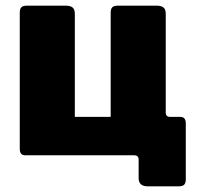

<svg xmlns="http://www.w3.org/2000/svg" viewBox="-20 -550 698 680"><path d="M69 0Q50 0 50 -23V-505Q50 -518 55.5 -524Q61 -530 76 -530H212Q229 -530 237 -523.5Q245 -517 245 -501V-136H372V-505Q372 -518 377.5 -524Q383 -530 398 -530H534Q551 -530 559 -523.5Q567 -517 567 -501V-20Q567 0 549 0ZM504 110Q471 110 471 81V15Q471 0 455 0H407V-136H567V-151Q567 -136 583 -136H619Q638 -136 638 -113V85Q638 98 632.5 104Q627 110 611 110Z"/></svg>

Font: Libre Franklin Black
Style: Regular
Weight: 900
Designer: Pablo Impallari, Rodrigo Fuenzalida, Nhung Nguyen
Foundry: Impallari Type
Version: Version 3.000